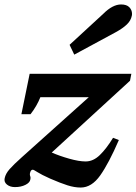

<svg xmlns="http://www.w3.org/2000/svg" viewBox="-34 -829 612 861"><path d="M278 -628 429 -767Q471 -809 509 -809Q534 -809 546 -796.5Q558 -784 558 -767Q558 -761 557 -758Q553 -737 535 -719.5Q517 -702 484 -684L299 -584ZM191 -28Q151 -46 134 -57Q117 -68 113 -68Q103 -68 100 -50V-46Q100 -43 102 -37.5Q104 -32 102 -24Q100 -10 80 0Q60 10 33 10Q11 10 -3 -1.5Q-17 -13 -13 -30Q-9 -50 9 -70.5Q27 -91 64 -124L364 -393H147Q131 -353 103 -317H62L99 -498H555L549 -467L198 -145Q232 -130 276 -117.5Q320 -105 350 -105Q384 -105 413.5 -133.5Q443 -162 473 -211L499 -201Q454 -97 415.5 -42.5Q377 12 328 12Q300 12 268.5 2Q237 -8 191 -28Z"/></svg>

Font: Trirong Black
Style: Italic
Weight: 900
Italic angle: -12°
Designer: Katatrad Team
Foundry: CadsonDemak
Version: Version 1.001